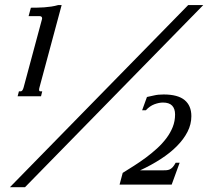

<svg xmlns="http://www.w3.org/2000/svg" viewBox="-20 -747 875 777"><path d="M20 10.7 741.7 -726.6H802.7L81.1 10.7ZM149.9 -669.4Q150.4 -670.4 150.4 -672.9Q150.4 -676.8 147.9 -679.2Q145.5 -681.6 141.1 -681.6H95.7L105 -715.8Q116.7 -715.8 130.6 -716.1Q144.5 -716.3 158.9 -717.3Q173.3 -718.3 188 -720.5Q202.6 -722.7 215.8 -726.6H229.5L140.1 -394.5Q139.2 -391.1 138.7 -388.7Q138.2 -386.2 138.2 -383.8Q138.2 -377.4 143.1 -377.4H150.9L146 -357.4H51.3L56.6 -377.4H64Q67.9 -377.4 70.8 -381.8Q73.7 -386.2 75.7 -393.6ZM639.6 -332Q623.5 -332 604.7 -325Q585.9 -317.9 570.3 -300.8H555.2L574.7 -354.5Q587.4 -356.9 603.5 -360.8Q619.6 -364.7 642.1 -364.7Q699.7 -364.7 727.1 -342Q754.4 -319.3 754.4 -276.9Q754.4 -244.1 739 -213.9Q723.6 -183.6 696 -155.8Q668.5 -127.9 630.4 -103.3Q592.3 -78.6 546.9 -57.6H635.3Q645.5 -57.6 653.1 -58.1Q660.6 -58.6 667 -61.5Q673.3 -64.5 679 -70.6Q684.6 -76.7 690.9 -88.4H707L674.8 0H463.9L476.6 -47.4Q498.5 -61 522.7 -76.4Q546.9 -91.8 570.3 -109.1Q593.8 -126.5 615.2 -146Q636.7 -165.5 653.1 -187.3Q669.4 -209 679 -232.9Q688.5 -256.8 688.5 -283.7Q688.5 -307.1 676.5 -319.6Q664.6 -332 639.6 -332Z"/></svg>

Font: Arian Grqi
Style: Italic
Weight: 400
Italic angle: -15°
Designer: Ruben Hakobyan (Tarumian)
Foundry: Ruben Hakobyan (Tarumian)
Version: Version 1.002